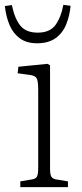

<svg xmlns="http://www.w3.org/2000/svg" viewBox="-24 -774 341 794"><path d="M60 0V-24L108 -32Q124 -34 129 -44Q134 -54 134 -80V-402Q134 -438 128 -449.5Q122 -461 100 -464L49 -471L52 -498L172 -510L183 -504V-76Q183 -53 188 -44Q193 -35 208 -32L257 -24V0ZM129 -595Q86 -595 58 -615.5Q30 -636 15.5 -670.5Q1 -705 -4 -749L25 -753Q37 -696 60.5 -667.5Q84 -639 132 -639Q183 -639 206 -671.5Q229 -704 238 -754L268 -750Q264 -708 249.5 -672.5Q235 -637 205.5 -616Q176 -595 129 -595Z"/></svg>

Font: Literata 18pt ExtraLight
Style: Regular
Weight: 250
Designer: Latin by Veronika Burian and Jose Scaglione. Greek by Irene Vlachou. Cyrillic by Vera Evstafieva.
Foundry: TypeTogether
Version: Version 3.103;gftools[0.9.29]